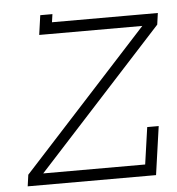

<svg xmlns="http://www.w3.org/2000/svg" viewBox="-52 -784 768 833"><g transform="rotate(-5 331.5 -367.5)"><path d="M624 -211H574L551 -50H107L656 -650L663 -700H202L207 -735H154L142 -650H591L42 -50L35 0H594Z"/></g></svg>

Font: Josefin Slab Thin Medium
Style: Italic
Weight: 500
Italic angle: -12°
Version: Version 2.000